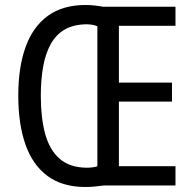

<svg xmlns="http://www.w3.org/2000/svg" viewBox="-20 -741 771 767"><path d="M321 -721Q341 -721 358.5 -719Q376 -717 392 -714H681V-638H455V-411H667V-335H455V-77H681V0H395Q378 2 359.5 4Q341 6 321 6Q230 6 170.5 -37.5Q111 -81 82 -163Q53 -245 53 -359Q53 -473 82.5 -554Q112 -635 171.5 -678Q231 -721 321 -721ZM324 -644Q273 -643 238.5 -623Q204 -603 183 -565.5Q162 -528 152.5 -475.5Q143 -423 143 -358Q143 -270 160.5 -206Q178 -142 218 -107Q258 -72 325 -71Q338 -71 349.5 -72.5Q361 -74 369 -77V-636Q360 -640 348.5 -642Q337 -644 324 -644Z"/></svg>

Font: Noto Sans Thai Condensed
Style: Regular
Weight: 400
Width: 3
Designer: Monotype Design Team
Foundry: Monotype Imaging Inc.
Version: Version 2.002